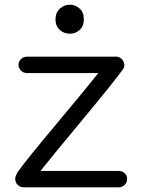

<svg xmlns="http://www.w3.org/2000/svg" viewBox="-20 -788 608 820"><path d="M487 12H82Q66 12 55.5 1.5Q45 -9 45 -24Q45 -38 55.5 -48Q66 -58 82 -58H153Q132 -31 119 -11Q111 0 95 3Q79 6 66 -2Q54 -10 50 -24Q46 -38 54 -51Q80 -90 220.5 -258Q361 -426 400 -476H96Q80 -476 69.5 -486.5Q59 -497 59 -511Q59 -525 69.5 -535.5Q80 -546 96 -546H466Q482 -548 494 -541Q506 -532 510 -518Q514 -504 505 -492Q473 -446 330.5 -274.5Q188 -103 153 -58H487Q502 -58 512.5 -48Q523 -38 523 -24Q523 -9 512.5 1.5Q502 12 487 12ZM279 -644Q253 -644 235 -660.5Q217 -677 217 -705Q217 -734 235.5 -751Q254 -768 279 -768Q301 -768 319.5 -752Q338 -736 338 -705Q338 -676 320 -660Q302 -644 279 -644Z"/></svg>

Font: Hoogli Semibold
Style: Regular
Weight: 600
Designer: Anand Singh Naorem
Foundry: Brand New Type
Version: Version 1.00 b007